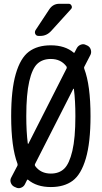

<svg xmlns="http://www.w3.org/2000/svg" viewBox="-20 -980 540 1016"><path d="M293.9 -960H343.8Q353.5 -960 358.4 -950.2Q363.3 -940.4 356.4 -932.6L252 -817.4Q227.5 -790 194.3 -790H183.6Q171.9 -790 167 -799.8Q162.1 -809.6 168 -820.3L240.2 -929.7Q259.8 -960 293.9 -960ZM249 -668Q205.1 -668 177.7 -642.6Q150.4 -617.2 134.8 -549.3Q119.1 -481.4 119.1 -365.2Q119.1 -283.2 127 -220.7Q127.9 -218.8 129.9 -218.8L333 -619.1Q334 -624 332 -627.9Q302.7 -668 249 -668ZM371.1 -508.8Q370.1 -510.7 368.2 -510.7L165 -111.3Q163.1 -106.4 166 -101.6Q195.3 -61.5 249 -61.5Q293 -61.5 319.8 -87.4Q346.7 -113.3 362.8 -181.2Q378.9 -249 378.9 -365.2Q378.9 -447.3 371.1 -508.8ZM39.1 -40 72.3 -103.5Q74.2 -106.4 72.3 -114.3Q39.1 -201.2 39.1 -365.2Q39.1 -504.9 63.5 -588.9Q87.9 -672.9 132.8 -706.5Q177.7 -740.2 249 -740.2Q324.2 -740.2 370.1 -701.2Q372.1 -698.2 375 -703.1L386.7 -725.6Q393.6 -738.3 407.7 -743.7Q421.9 -749 434.6 -742.2L443.4 -738.3Q456.1 -731.4 460.4 -717.3Q464.8 -703.1 459 -690.4L425.8 -626Q423.8 -623 425.8 -616.2Q459 -529.3 459 -365.2Q459 -225.6 434.1 -141.1Q409.2 -56.6 364.3 -23.4Q319.3 9.8 249 9.8Q173.8 9.8 127.9 -29.3Q125 -31.2 123 -27.3L111.3 -3.9Q104.5 8.8 90.3 13.7Q76.2 18.6 63.5 11.7L54.7 7.8Q42 1 37.1 -13.2Q32.2 -27.3 39.1 -40Z"/></svg>

Font: Rounded-L Mgen+ 2m regular
Style: Regular
Weight: 400
Designer: [Source Han Sans]
Ryoko NISHIZUKA  (kana & ideographs); Paul D. Hunt (Latin, Greek & Cyrillic); Wenlong ZHANG  (bopomofo
Version: Version 1.059.20150602